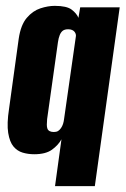

<svg xmlns="http://www.w3.org/2000/svg" viewBox="-20 -520 429 656"><path d="M168 116 190 -44Q179 -24 157.5 -8.5Q136 7 97 7Q76 7 57.5 1.5Q39 -4 26 -19.5Q13 -35 8 -66Q3 -97 11 -149L44 -388Q51 -435 71.5 -459Q92 -483 118 -491.5Q144 -500 167 -500Q208 -500 225 -487Q242 -474 248 -459L254 -495H389L304 116ZM164 -69Q173 -69 178.5 -72.5Q184 -76 188.5 -82.5Q193 -89 195.5 -97Q198 -105 199 -114L239 -394Q240 -398 239 -402.5Q238 -407 235 -411Q232 -415 226.5 -417.5Q221 -420 213 -420Q201 -420 194.5 -415Q188 -410 184 -400Q180 -390 178 -376L141 -113Q140 -102 140 -94Q140 -86 142 -80.5Q144 -75 149.5 -72Q155 -69 164 -69Z"/></svg>

Font: Alumni Sans Thin ExtraBold
Style: Italic
Weight: 800
Italic angle: -8°
Version: Version 1.016